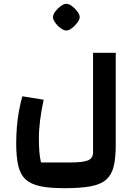

<svg xmlns="http://www.w3.org/2000/svg" viewBox="-20 -747 713 1007"><path d="M317 240Q240 240 190.5 229.5Q141 219 113.5 193Q86 167 75.5 121Q65 75 65 4Q65 -38 68.5 -81Q72 -124 79.5 -165Q87 -206 97 -242L209 -224Q197 -169 190.5 -118Q184 -67 184 -20Q184 20 186.5 49.5Q189 79 195 105H352Q413 105 440.5 94.5Q468 84 468 52V-470H587V14Q587 81 576.5 125Q566 169 537.5 194.5Q509 220 456 230Q403 240 317 240ZM328 -587Q315 -587 298.5 -599Q282 -611 270 -627.5Q258 -644 258 -657Q258 -671 270 -687Q282 -703 298.5 -715Q315 -727 328 -727Q342 -727 357.5 -715Q373 -703 385.5 -687Q398 -671 398 -657Q398 -645 385.5 -628Q373 -611 357 -599Q341 -587 328 -587Z"/></svg>

Font: Changa ExtraLight SemiBold
Style: Regular
Weight: 600
Version: Version 3.002; ttfautohint (v1.8.2)